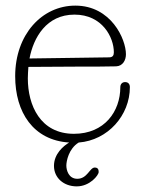

<svg xmlns="http://www.w3.org/2000/svg" viewBox="-20 -497 508 683"><path d="M81 -259C118 -259 220 -260 252 -260C305 -260 359 -260 393 -261C417 -262 428 -283 428 -304C428 -358 375 -477 248 -477C129 -477 34 -374 34 -226C34 -98 98 2 226 10C206 22 172 50 172 93C172 136 207 166 253 166C300 166 331 126 331 115C331 107 329 99 317 99C299 99 291 139 255 139C224 139 216 108 216 92C216 77 224 32 260 10C364 2 442 -87 442 -187C442 -198 436 -205 425 -205C415 -205 408 -198 408 -187C408 -101 352 -21 243 -21C123 -21 79 -123 79 -218C79 -230 80 -245 81 -259ZM85 -289C99 -363 145 -445 245 -445C344 -445 385 -364 385 -311C385 -300 381 -293 368 -293Z"/></svg>

Font: Life Savers
Style: Regular
Weight: 400
Designer: Pablo Impallari, Rodrigo Fuenzalida, Brenda Gallo
Foundry: Pablo Impallari, Rodrigo Fuenzalida, Brenda Gallo
Version: Version 3.000